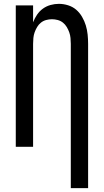

<svg xmlns="http://www.w3.org/2000/svg" viewBox="-20 -763 540 998"><path d="M348 215V-535Q348 -550 346.5 -565.5Q345 -581 340 -595Q335 -609 327 -622.5Q319 -636 307 -645.5Q295 -655 280 -659Q265 -663 250 -663Q235 -663 220 -659Q205 -655 193 -645.5Q181 -636 173 -622.5Q165 -609 160 -595Q155 -581 153.5 -565.5Q152 -550 152 -535V0H62V-735H152V-647Q160 -668 172.5 -686.5Q185 -705 203 -718Q221 -731 242.5 -737Q264 -743 286 -743Q310 -743 334 -735.5Q358 -728 376 -712.5Q394 -697 406.5 -675.5Q419 -654 426 -631Q433 -608 435.5 -583.5Q438 -559 438 -535V215Z"/></svg>

Font: Iosevka SS04 Medium
Style: Regular
Weight: 500
Monospace: yes
Designer: Belleve Invis
Foundry: Belleve Invis
Version: Version 19.0.0; ttfautohint (v1.8.4)